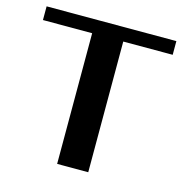

<svg xmlns="http://www.w3.org/2000/svg" viewBox="-95 -710 766 799"><g transform="rotate(15 288.0 -311.0)"><path d="M568 -622V-563H355V0H221V-563H9V-622Z"/></g></svg>

Font: Sarpanch SemiBold
Style: Regular
Weight: 600
Designer: Manushi Parikh (Devanagari and Latin), Jyotish Sonowal (Devanagari)
Foundry: Indian Type Foundry
Version: Version 2.004;PS 1.0;hotconv 1.0.78;makeotf.lib2.5.61930; tt